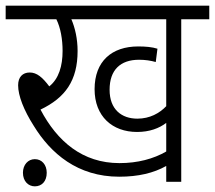

<svg xmlns="http://www.w3.org/2000/svg" viewBox="-20 -642 759 678"><path d="M620 -574H719V-622H0V-574H179C194 -544 201 -503 201 -462C201 -410 188 -364 154 -337C130 -369 110 -386 85 -386C60 -386 44 -370 44 -341C44 -304 64 -253 99 -198C159 -100 254 -18 401 -18C468 -18 523 -31 567 -56V0H620ZM465 -223C410 -223 367 -255 367 -325C367 -395 405 -431 471 -431C493 -431 512 -428 530 -423L536 -470C517 -476 494 -478 468 -478C375 -478 314 -426 314 -327C314 -231 377 -176 464 -176C508 -176 542 -189 567 -208V-107C522 -81 466 -66 402 -66C271 -66 182 -143 123 -255C211 -297 254 -358 254 -462C254 -505 245 -544 232 -574H567V-267C543 -242 509 -223 465 -223ZM61 -32C61 -2 80 16 103 16C127 16 145 -1 145 -32C145 -60 128 -80 103 -80C79 -80 61 -60 61 -32Z"/></svg>

Font: Noto Sans Devanagari SemiCondensed Light
Style: Regular
Weight: 300
Width: 4
Designer: Jelle Bosma - Monotype Design Team
Foundry: Monotype Imaging Inc.
Version: Version 2.004